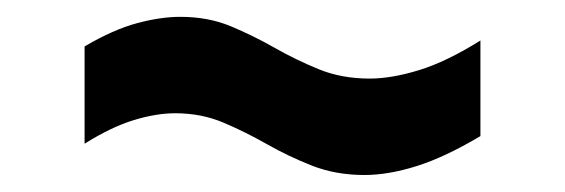

<svg xmlns="http://www.w3.org/2000/svg" viewBox="-20 -451 668 227"><path d="M411 -244.1Q377 -244.1 349 -255.1Q321 -266.1 295.5 -280.6Q270 -295.1 244 -306.1Q218 -317.1 187 -317.1Q165 -317.1 138.5 -309.1Q112 -301.1 80 -281.1V-396.1Q114 -416.1 142 -423.6Q170 -431.1 193 -431.1Q226 -431.1 252.5 -420.1Q279 -409.1 304.5 -394.6Q330 -380.1 357 -369.1Q384 -358.1 417 -358.1Q443 -358.1 475.5 -368.1Q508 -378.1 548 -403.1V-290.1Q506 -265.1 472.5 -254.6Q439 -244.1 411 -244.1Z"/></svg>

Font: Stick No Bills ExtraLight
Style: Regular
Weight: 200
Designer: Kosala Senevirathne, Siva Puranthara, Lasantha Premarathna, Tharique Azeez
Foundry: mooniak
Version: Version 2.000